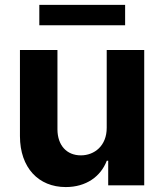

<svg xmlns="http://www.w3.org/2000/svg" viewBox="-20 -747 662 774"><path d="M484.4 -727.3H138.5V-645.2H484.4ZM410.2 -232.2C410.5 -159.1 360.4 -120.7 306.1 -120.7C248.9 -120.7 212 -160.9 211.6 -225.1V-545.5H60.4V-198.2C60.7 -70.7 135.3 7.1 245 7.1C327.1 7.1 386 -35.2 410.5 -99.1H416.2V0H561.4V-545.5H410.2Z"/></svg>

Font: TID UI
Style: Bold
Weight: 700
Designer: The TID Project Authors
Foundry: Bakken & Bæck
Version: Version 1.001;hotconv 1.0.109;makeotfexe 2.5.65596